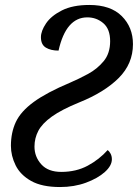

<svg xmlns="http://www.w3.org/2000/svg" viewBox="-20 -744 556 774"><path d="M222 10Q149 10 105.5 -14.5Q62 -39 43 -77.5Q24 -116 24 -156Q24 -210 44 -252.5Q64 -295 116 -333Q168 -371 263 -411Q298 -426 335 -446Q372 -466 398 -497.5Q424 -529 424 -578Q424 -627 396.5 -650.5Q369 -674 332 -674Q246 -674 216 -540Q185 -540 165 -552Q145 -564 145 -594Q145 -619 165.5 -649.5Q186 -680 229.5 -702Q273 -724 340 -724Q426 -724 471 -679Q516 -634 516 -566Q516 -487 458.5 -429.5Q401 -372 299 -331Q228 -302 189 -274Q150 -246 134.5 -216.5Q119 -187 119 -153Q119 -112 146.5 -81.5Q174 -51 227 -51Q287 -51 333.5 -76Q380 -101 414 -139Q420 -135 425.5 -125Q431 -115 431 -102Q431 -76 402.5 -50.5Q374 -25 326.5 -7.5Q279 10 222 10Z"/></svg>

Font: Noto Serif SemiCondensed
Style: Italic
Weight: 400
Width: 4
Italic angle: -12°
Designer: Monotype Design Team
Foundry: Monotype Imaging Inc.
Version: Version 2.013